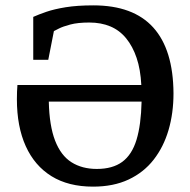

<svg xmlns="http://www.w3.org/2000/svg" viewBox="-20 -681 708 716"><path d="M327 15Q235 15 172 -24Q109 -63 76 -136Q43 -209 43 -311Q43 -326 43.5 -339Q44 -352 45 -364H507Q504 -422 489.5 -465Q475 -508 450.5 -538Q426 -568 391.5 -582.5Q357 -597 313 -597Q270 -597 242 -589.5Q214 -582 199.5 -574.5Q185 -567 181 -565L160 -458H104V-618Q124 -627 153 -637Q182 -647 225 -654Q268 -661 328 -661Q477 -661 551.5 -578.5Q626 -496 627 -333Q627 -259 608.5 -196Q590 -133 553 -85.5Q516 -38 459.5 -11.5Q403 15 327 15ZM341 -51Q400 -51 436 -77.5Q472 -104 489 -159.5Q506 -215 508 -302H162Q164 -212 185.5 -156.5Q207 -101 246.5 -76Q286 -51 341 -51Z"/></svg>

Font: Faustina Light Medium
Style: Regular
Weight: 500
Version: Version 1.200